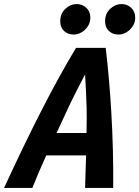

<svg xmlns="http://www.w3.org/2000/svg" viewBox="-69 -930 689 950"><path d="M-49 0Q-1 -104 45 -199.5Q91 -295 135.5 -382Q180 -469 223 -547Q266 -625 307 -693H454Q463 -618 470 -537Q477 -456 482 -370Q487 -284 489.5 -191.5Q492 -99 491 0H352Q353 -41 354.5 -81Q356 -121 357 -161H160Q143 -124 125.5 -83.5Q108 -43 91 0ZM211 -272H359Q361 -349 359.5 -400Q358 -451 356 -488.5Q354 -526 352 -562Q333 -525 313.5 -487.5Q294 -450 270 -399.5Q246 -349 211 -272ZM296 -759Q267 -759 248 -776.5Q229 -794 229 -825Q229 -863 254.5 -886.5Q280 -910 310 -910Q338 -910 358 -891.5Q378 -873 378 -843Q378 -818 365 -799Q352 -780 333.5 -769.5Q315 -759 296 -759ZM518 -759Q489 -759 470 -776.5Q451 -794 451 -825Q451 -863 476.5 -886.5Q502 -910 532 -910Q560 -910 580 -891.5Q600 -873 600 -843Q600 -818 587 -799Q574 -780 555.5 -769.5Q537 -759 518 -759Z"/></svg>

Font: Ubuntu Sans Mono
Style: Italic
Weight: 400
Italic angle: -13.5°
Monospace: yes
Designer: Dalton Maag Ltd
Foundry: Dalton Maag Ltd
Version: Version 1.006